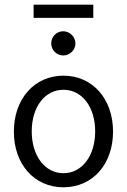

<svg xmlns="http://www.w3.org/2000/svg" viewBox="-20 -789 540 817"><path d="M123 -713H377V-769H123ZM249 -553C277 -553 301 -576 301 -604C301 -632 277 -656 249 -656C220 -656 198 -633 198 -604C198 -576 221 -553 249 -553ZM250 8C374 8 461 -90 461 -229C461 -368 374 -467 250 -467C126 -467 39 -368 39 -229C39 -90 126 8 250 8ZM250 -52C171 -52 115 -126 115 -230C115 -334 171 -407 250 -407C329 -407 385 -334 385 -230C385 -126 329 -52 250 -52Z"/></svg>

Font: Inconsolata Thin
Style: Regular
Weight: 100
Monospace: yes
Designer: Raph Levien, Cyreal, Brenton Simpson
Foundry: Raph Levien, Cyreal, Google
Version: Version 3.100